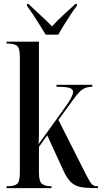

<svg xmlns="http://www.w3.org/2000/svg" viewBox="-20 -976 528 996"><path d="M14 0V-10H20Q53 -10 68 -21.5Q83 -33 83 -80V-681Q83 -727 68 -738.5Q53 -750 20 -750H14V-760H182V-350Q182 -324 182 -290Q182 -256 180 -228L306 -403Q338 -447 348.5 -467.5Q359 -488 359 -499Q359 -514 340 -520Q321 -526 273 -526V-536H459V-526Q430 -526 410 -513.5Q390 -501 361 -461L283 -354L427 -69Q446 -31 456.5 -20.5Q467 -10 483 -10H488V0H483Q431 0 400 -5.5Q369 -11 348 -31Q327 -51 307 -95L225 -274L182 -214V-80Q182 -33 199 -21.5Q216 -10 243 -10H247V0ZM217 -796Q203 -819 186 -846.5Q169 -874 151.5 -900.5Q134 -927 120 -946V-956H127Q155 -929 188 -899Q221 -869 250 -839Q277 -870 310 -899.5Q343 -929 372 -956H379V-946Q364 -927 346.5 -900.5Q329 -874 312 -846.5Q295 -819 282 -796Z"/></svg>

Font: Noto Serif Display ExtraCondensed Medium
Style: Regular
Weight: 500
Width: 2
Designer: Monotype Design Team
Foundry: Monotype Imaging Inc.
Version: Version 2.009